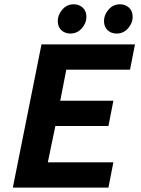

<svg xmlns="http://www.w3.org/2000/svg" viewBox="-20 -854 640 874"><path d="M38.4 0 168.8 -651.8H594.4L571.9 -536.8H281.8L254.2 -395.3H496.1L473.6 -280.3H232L197.7 -115H496.1L473.6 0ZM300.2 -701.3Q275.9 -701.3 259.4 -716.5Q242.9 -731.8 242.9 -758.6Q242.9 -786.3 263.6 -810.4Q284.3 -834.5 316.1 -834.5Q339.6 -834.5 356.5 -819.3Q373.4 -804 373.4 -776.8Q373.4 -749.5 352.7 -725.4Q332 -701.3 300.2 -701.3ZM510.7 -701.3Q486.3 -701.3 469.9 -716.5Q453.4 -731.8 453.4 -758.6Q453.4 -786.3 474.1 -810.4Q494.8 -834.5 526.6 -834.5Q550.1 -834.5 567 -819.3Q583.9 -804 583.9 -776.8Q583.9 -749.5 563.2 -725.4Q542.5 -701.3 510.7 -701.3Z"/></svg>

Font: SourceCodeVF
Style: Italic
Weight: 200
Italic angle: -11°
Monospace: yes
Designer: Paul D. Hunt, Teo Tuominen
Foundry: Adobe
Version: Version 1.026;hotconv 1.1.0;makeotfexe 2.6.0